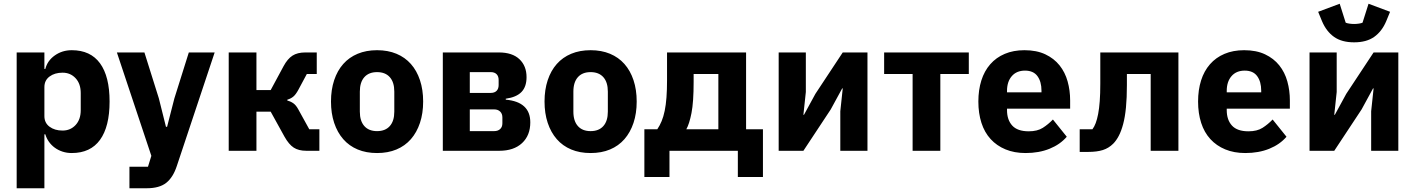

<svg xmlns="http://www.w3.org/2000/svg" viewBox="-20 -805 7554 1025"><path d="M69 -525H217V-437H222Q233 -481 272.5 -509Q312 -537 363 -537Q463 -537 514 -467Q565 -397 565 -263Q565 -129 514 -58.5Q463 12 363 12Q337 12 314 4.5Q291 -3 272.5 -16.5Q254 -30 241 -48.5Q228 -67 222 -88H217V200H69ZM314 -108Q356 -108 383.5 -137.5Q411 -167 411 -217V-308Q411 -358 383.5 -387.5Q356 -417 314 -417Q272 -417 244.5 -396.5Q217 -376 217 -340V-185Q217 -149 244.5 -128.5Q272 -108 314 -108Z M988 -525H1126L924 81Q904 142 867.5 171Q831 200 763 200H671V85H770L788 27L604 -525H751L828 -280L866 -128H872L911 -280Z M1201 -525H1349V-324H1425L1494 -452Q1515 -491 1541.5 -508Q1568 -525 1610 -525H1671V-410H1618L1573 -326Q1559 -300 1545.5 -289Q1532 -278 1514 -273V-268Q1531 -264 1545.5 -254Q1560 -244 1572 -222L1631 -115H1685V0H1616Q1574 0 1548 -17Q1522 -34 1499 -75L1425 -209H1349V0H1201Z M1993 12Q1935 12 1889.5 -7Q1844 -26 1812.5 -62Q1781 -98 1764 -149Q1747 -200 1747 -263Q1747 -326 1764 -377Q1781 -428 1812.5 -463.5Q1844 -499 1889.5 -518Q1935 -537 1993 -537Q2051 -537 2096.5 -518Q2142 -499 2173.5 -463.5Q2205 -428 2222 -377Q2239 -326 2239 -263Q2239 -200 2222 -149Q2205 -98 2173.5 -62Q2142 -26 2096.5 -7Q2051 12 1993 12ZM1993 -105Q2037 -105 2061 -132Q2085 -159 2085 -209V-316Q2085 -366 2061 -393Q2037 -420 1993 -420Q1949 -420 1925 -393Q1901 -366 1901 -316V-209Q1901 -159 1925 -132Q1949 -105 1993 -105Z M2344 -525H2643Q2715 -525 2753 -489Q2791 -453 2791 -393Q2791 -342 2764 -314Q2737 -286 2680 -278V-273Q2811 -261 2811 -152Q2811 -82 2767 -41Q2723 0 2645 0H2344ZM2618 -105Q2638 -105 2650 -116Q2662 -127 2662 -147V-178Q2662 -198 2650 -209.5Q2638 -221 2618 -221H2488V-105ZM2600 -309Q2620 -309 2631 -320Q2642 -331 2642 -351V-378Q2642 -398 2631 -409Q2620 -420 2600 -420H2488V-309Z M3133 12Q3075 12 3029.5 -7Q2984 -26 2952.5 -62Q2921 -98 2904 -149Q2887 -200 2887 -263Q2887 -326 2904 -377Q2921 -428 2952.5 -463.5Q2984 -499 3029.5 -518Q3075 -537 3133 -537Q3191 -537 3236.5 -518Q3282 -499 3313.5 -463.5Q3345 -428 3362 -377Q3379 -326 3379 -263Q3379 -200 3362 -149Q3345 -98 3313.5 -62Q3282 -26 3236.5 -7Q3191 12 3133 12ZM3133 -105Q3177 -105 3201 -132Q3225 -159 3225 -209V-316Q3225 -366 3201 -393Q3177 -420 3133 -420Q3089 -420 3065 -393Q3041 -366 3041 -316V-209Q3041 -159 3065 -132Q3089 -105 3133 -105Z M3420 -115H3489Q3502 -134 3512 -158Q3522 -182 3528.5 -213.5Q3535 -245 3538 -285Q3541 -325 3541 -376V-525H3963V-115H4053V140H3919V0H3554V140H3420ZM3815 -115V-410H3683V-368Q3683 -260 3671.5 -201.5Q3660 -143 3644 -115Z M4137 -525H4282V-314L4269 -192H4272L4333 -304L4479 -525H4611V0H4466V-211L4479 -333H4476L4415 -221L4269 0H4137Z M4852 -410H4700V-525H5152V-410H5000V0H4852Z M5455 12Q5395 12 5348 -7.5Q5301 -27 5268.5 -62.5Q5236 -98 5219.5 -149Q5203 -200 5203 -263Q5203 -325 5219 -375.5Q5235 -426 5266.5 -462Q5298 -498 5344 -517.5Q5390 -537 5449 -537Q5514 -537 5560.5 -515Q5607 -493 5636.5 -456Q5666 -419 5679.5 -370.5Q5693 -322 5693 -269V-225H5356V-217Q5356 -165 5384 -134.5Q5412 -104 5472 -104Q5518 -104 5547 -122.5Q5576 -141 5601 -167L5675 -75Q5640 -34 5583.5 -11Q5527 12 5455 12ZM5452 -428Q5407 -428 5381.5 -398.5Q5356 -369 5356 -320V-312H5540V-321Q5540 -369 5518.5 -398.5Q5497 -428 5452 -428Z M5744 -115H5812Q5822 -128 5829.5 -148Q5837 -168 5842.5 -196.5Q5848 -225 5851 -265Q5854 -305 5854 -359V-525H6271V0H6123V-410H5996V-351Q5996 -283 5991 -231.5Q5986 -180 5976 -142.5Q5966 -105 5952.5 -79.5Q5939 -54 5923 -38Q5899 -14 5867.5 -4Q5836 6 5789 6H5744Z M6628 12Q6568 12 6521 -7.5Q6474 -27 6441.5 -62.5Q6409 -98 6392.5 -149Q6376 -200 6376 -263Q6376 -325 6392 -375.5Q6408 -426 6439.5 -462Q6471 -498 6517 -517.5Q6563 -537 6622 -537Q6687 -537 6733.5 -515Q6780 -493 6809.5 -456Q6839 -419 6852.5 -370.5Q6866 -322 6866 -269V-225H6529V-217Q6529 -165 6557 -134.5Q6585 -104 6645 -104Q6691 -104 6720 -122.5Q6749 -141 6774 -167L6848 -75Q6813 -34 6756.5 -11Q6700 12 6628 12ZM6625 -428Q6580 -428 6554.5 -398.5Q6529 -369 6529 -320V-312H6713V-321Q6713 -369 6691.5 -398.5Q6670 -428 6625 -428Z M7209 -579Q7143 -579 7102 -608Q7061 -637 7038 -691L7017 -742L7132 -785L7164 -684Q7170 -681 7183 -679Q7196 -677 7209 -677Q7222 -677 7235 -679Q7248 -681 7254 -684L7286 -785L7401 -742L7380 -691Q7357 -637 7316 -608Q7275 -579 7209 -579ZM6971 -525H7116V-314L7103 -192H7106L7167 -304L7313 -525H7445V0H7300V-211L7313 -333H7310L7249 -221L7103 0H6971Z"/></svg>

Font: IBMPlexSans-Bold
Style: Bold
Weight: 700
Designer: Mike Abbink, Paul van der Laan, Pieter van Rosmalen
Foundry: Bold Monday
Version: Version 3.1